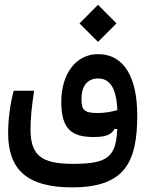

<svg xmlns="http://www.w3.org/2000/svg" viewBox="-20 -581 626 817"><path d="M286.1 216.3C512.2 216.3 564 108.9 564 -90.3C564 -245.6 511.7 -350.6 397 -350.6C300.8 -350.6 240.7 -263.2 240.7 -147.9C240.7 -29.3 287.1 2 378.4 2C428.2 2 453.1 -6.8 466.8 -31.7L479 -32.2C476.1 24.9 467.3 61.5 441.4 84C414.1 108.4 367.7 116.2 289.6 116.2C158.2 116.2 109.9 81.5 109.9 -30.3C109.9 -81.1 115.2 -127 125 -194.8H38.1C23.9 -140.6 14.6 -76.7 14.6 -14.6C14.6 137.2 91.3 216.3 286.1 216.3ZM479.5 -112.3C450.2 -104 420.9 -100.1 394.5 -100.1C335.9 -100.1 326.7 -114.7 326.7 -161.1C326.7 -212.4 350.6 -247.1 397 -247.1C446.3 -247.1 475.1 -209 479.5 -112.3ZM397 -402.8 475.6 -481.4 397 -560.5 318.4 -481.4Z"/></svg>

Font: Cascadia Code PL
Style: Regular
Weight: 400
Monospace: yes
Designer: Aaron Bell
Foundry: Saja Typeworks
Version: Version 2404.023